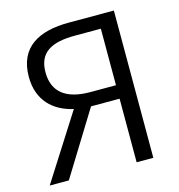

<svg xmlns="http://www.w3.org/2000/svg" viewBox="-108 -827 860 922"><g transform="rotate(-15 321.5 -366.0)"><path d="M330 -383C212 -383 147 -431 147 -530C147 -629 212 -664 330 -664H458V-383ZM26 0H121L316 -316H458V0H541V-732H317C169 -732 64 -678 64 -530C64 -412 135 -347 233 -325Z"/></g></svg>

Font: Noto Sans JP DemiLight
Style: Regular
Weight: 350
Designer: Ryoko NISHIZUKA 西塚涼子 (kana, bopomofo & ideographs); Paul D. Hunt (Latin, Greek & Cyrillic); Sandoll Communications 산돌커뮤니
Foundry: Adobe
Version: Version 2.004;hotconv 1.0.118;makeotfexe 2.5.65603